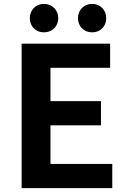

<svg xmlns="http://www.w3.org/2000/svg" viewBox="-20 -965 655 985"><path d="M91 0H556V-124H239V-322H498V-446H239V-617H545V-741H91ZM205 -799C248 -799 279 -830 279 -872C279 -913 248 -945 205 -945C163 -945 133 -913 133 -872C133 -830 163 -799 205 -799ZM453 -799C495 -799 525 -830 525 -872C525 -913 495 -945 453 -945C410 -945 380 -913 380 -872C380 -830 410 -799 453 -799Z"/></svg>

Font: Noto Sans Mono CJK TC
Style: Bold
Weight: 700
Designer: Ryoko NISHIZUKA 西塚涼子 (kana, bopomofo & ideographs); Paul D. Hunt (Latin, Greek & Cyrillic); Sandoll Communications 산돌커뮤니
Foundry: Adobe
Version: Version 2.004;hotconv 1.0.118;makeotfexe 2.5.65603